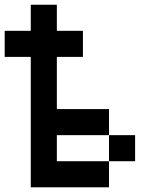

<svg xmlns="http://www.w3.org/2000/svg" viewBox="-20 -798 707 818"><path d="M555.6 -111.1H444.4V-222.2H555.6ZM222.2 -555.6V-333.3H444.4V-222.2H222.2V-111.1H444.4V0H111.1V-555.6H0V-666.7H111.1V-777.8H222.2V-666.7H333.3V-555.6Z"/></svg>

Font: Pixeloid Mono
Style: Regular
Weight: 400
Monospace: yes
Designer: GGBotNet
Foundry: GGBotNet
Version: 0.5